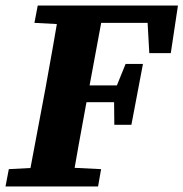

<svg xmlns="http://www.w3.org/2000/svg" viewBox="-27 -677 666 697"><path d="M-7 0 5 -63 138 -70H198L340 -63L329 0ZM71 0 138 -356Q152 -431 165 -506.5Q178 -582 191 -657H352L286 -301Q272 -226 258.5 -150.5Q245 -75 232 0ZM98 -594 110 -657H252L246 -587H230ZM218 -306 224 -367H423L417 -306ZM276 -594 282 -657H619L593 -484H515L506 -645L564 -594ZM388 -224 387 -324 390 -349 429 -445H492L450 -224Z"/></svg>

Font: Source Serif 4
Style: Bold Italic
Weight: 700
Italic angle: -12°
Designer: Frank Grießhammer
Foundry: Adobe Systems Incorporated
Version: Version 4.004;hotconv 1.0.116;makeotfexe 2.5.65601